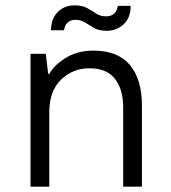

<svg xmlns="http://www.w3.org/2000/svg" viewBox="-20 -697 640 717"><path d="M94 0V-496H151L160 -421H164Q184 -456 227.5 -482Q271 -508 329 -508Q420 -508 465 -454.5Q510 -401 510 -303V0H440V-295Q440 -364 409 -403Q378 -442 314 -442Q252 -442 208 -399.5Q164 -357 164 -277V0ZM378 -582Q350 -582 331.5 -592.5Q313 -603 297.5 -613Q282 -623 261 -623Q245 -623 233.5 -613.5Q222 -604 219 -584H170Q172 -630 197 -653.5Q222 -677 259 -677Q287 -677 305 -667Q323 -657 339 -646.5Q355 -636 376 -636Q414 -636 420 -675H468Q468 -631 442 -606.5Q416 -582 378 -582Z"/></svg>

Font: DM Mono Light
Style: Regular
Weight: 300
Designer: Colophon Foundry
Foundry: Colophon Foundry
Version: Version 1.000; ttfautohint (v1.8.2.53-6de2)